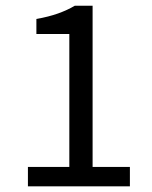

<svg xmlns="http://www.w3.org/2000/svg" viewBox="-20 -658 537 678"><path d="M78.6 0V-68.5H224.8V-538H108.5V-591Q152.4 -598.8 185.1 -610.5Q217.7 -622.1 244.2 -637.8H307V-68.5H438.7V0Z"/></svg>

Font: Source Sans Variable
Style: Regular
Weight: 200
Designer: Paul D. Hunt
Foundry: Adobe Systems Incorporated
Version: Version 3.006;hotconv 1.0.111;makeotfexe 2.5.65597